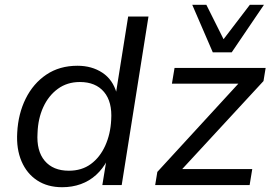

<svg xmlns="http://www.w3.org/2000/svg" viewBox="-20 -774 1141 803"><path d="M240 9Q179 9 135.5 -19.5Q92 -48 70 -99.5Q48 -151 52 -219Q56 -298 87.5 -361.5Q119 -425 174 -462Q229 -499 304 -499Q364 -499 408 -470Q452 -441 468 -384L465 -385L516 -705H601L489 0H408L425 -104H429Q410 -68 382 -42.5Q354 -17 318 -4Q282 9 240 9ZM268 -60Q322 -60 360 -88Q398 -116 420 -164.5Q442 -213 445 -272Q450 -348 415 -389.5Q380 -431 314 -431Q261 -431 222 -402.5Q183 -374 161 -326Q139 -278 137 -218Q132 -143 167 -101.5Q202 -60 268 -60ZM629 0 638 -55 997 -446 1000 -424H699L710 -490H1091L1082 -435L719 -42L717 -67H1035L1024 0ZM870 -555 784 -754H843L915 -610L1025 -754H1084L949 -555Z"/></svg>

Font: Nunito Sans 10pt
Style: Italic
Weight: 400
Italic angle: -9°
Designer: Vernon Adams
Foundry: Vernon Adams
Version: Version 3.101;gftools[0.9.27]